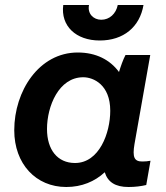

<svg xmlns="http://www.w3.org/2000/svg" viewBox="-20 -740 662 768"><path d="M494 8C520 8 544 5 565 0L582 -97C571 -95 561 -94 549 -94C517 -94 509 -111 518 -164L581 -520H482C472 -501 463 -475 456 -452C420 -501 364 -530 291 -530C136 -530 37 -376 37 -219C37 -84 124 8 245 8C307 8 359 -14 399 -51C411 -12 441 8 494 8ZM313 -431C354 -431 421 -401 421 -297C421 -208 377 -88 280 -88C210 -88 168 -141 168 -224C168 -315 215 -431 313 -431ZM379 -578C474 -578 539 -632 554 -720H451C444 -685 418 -661 385 -661C354 -661 329 -685 336 -720H233C222 -636 284 -578 379 -578Z"/></svg>

Font: Fixel Text 20240404 SemiBold
Style: Italic
Weight: 600
Width: 4
Italic angle: -10°
Designer: AlfaBravo + MacPaw
Foundry: Kyrylo Tkachov, Marchela Mozhyna, Serhii Makarenko, Maria Weinstein, Zakhar Kryvoshyya
Version: Version 1.211;Glyphs 3.2 (3225)